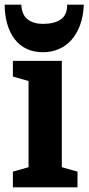

<svg xmlns="http://www.w3.org/2000/svg" viewBox="-33 -800 378 820"><path d="M325 -780H254Q254 -736 226.5 -717Q199 -698 150 -698Q111 -698 85.5 -717Q60 -736 58 -780H-13Q-13 -735 -2 -697.5Q9 -660 29.5 -633Q50 -606 80.5 -591.5Q111 -577 150 -577Q187 -577 218.5 -590.5Q250 -604 273 -630.5Q296 -657 309.5 -694.5Q323 -732 325 -780ZM22 -473 89 -454V-86L22 -67V0H298V-67L231 -86V-540H22Z"/></svg>

Font: GradeGX
Style: Regular
Weight: 100
Width: 1
Designer: Adam Twardoch
Foundry: Adam Twardoch
Version: Version 2.002; DEVELOPMENT